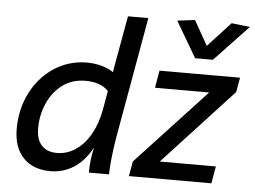

<svg xmlns="http://www.w3.org/2000/svg" viewBox="-53 -817 1184 893"><g transform="rotate(5 539.5 -370.5)"><path d="M213 9Q132 9 86 -39Q40 -87 40 -174Q40 -244 62.5 -305Q85 -366 126 -412Q167 -458 221.5 -483.5Q276 -509 340 -509Q375 -509 407.5 -500Q440 -491 463 -475L467 -501L510 -740H605L504 -170Q496 -122 491 -74.5Q486 -27 486 0H392Q392 -29 395.5 -59Q399 -89 406 -118Q370 -53 321 -22Q272 9 213 9ZM235 -78Q283 -78 323.5 -105.5Q364 -133 392 -183Q420 -233 432 -300L447 -386Q409 -424 341 -424Q277 -424 232 -390Q187 -356 163 -301.5Q139 -247 139 -185Q139 -133 164 -105.5Q189 -78 235 -78ZM579 0 591 -69 917 -420H664L678 -501H1054L1042 -433L716 -80H978L964 0ZM838 -573 740 -740 822 -750 887 -635 993 -750 1079 -740 921 -573Z"/></g></svg>

Font: Livvic Medium
Style: Italic
Weight: 500
Italic angle: -10°
Designer: Jacques Le Bailly, Baron von Fonthausen
Version: Version 1.001; ttfautohint (v1.8.2)